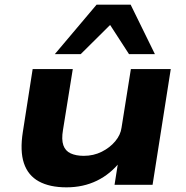

<svg xmlns="http://www.w3.org/2000/svg" viewBox="-20 -792 797 823"><path d="M265 11Q193 11 146.5 -14.5Q100 -40 82.5 -92.5Q65 -145 78 -227L120 -496H292L250 -235Q243 -194 251.5 -169.5Q260 -145 283 -134.5Q306 -124 339 -124Q381 -124 416 -141.5Q451 -159 474 -186.5Q497 -214 501 -245L541 -496H712L634 0H471L487 -101H497Q454 -46 395.5 -17.5Q337 11 265 11ZM215 -560 394 -772H540L644 -560H533L452 -685L326 -560Z"/></svg>

Font: Nunito Sans 10pt Expanded ExtraBold
Style: Italic
Weight: 800
Width: 7
Italic angle: -9°
Designer: Vernon Adams
Foundry: Vernon Adams
Version: Version 3.101;gftools[0.9.27]